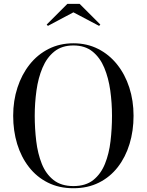

<svg xmlns="http://www.w3.org/2000/svg" viewBox="-20 -990 779 1020"><path d="M370 10Q294 10 234.5 -19.8Q175 -49.5 133.8 -102.5Q92.5 -155.5 71.2 -225.2Q50 -295 50 -375Q50 -455 72.8 -524.8Q95.5 -594.5 137.5 -647.5Q179.5 -700.5 238.5 -730.2Q297.5 -760 370 -760Q442.5 -760 501.2 -730.2Q560 -700.5 602.2 -647.5Q644.5 -594.5 667 -524.8Q689.5 -455 689.5 -375Q689.5 -295 668.2 -225.2Q647 -155.5 606 -102.5Q565 -49.5 505.5 -19.8Q446 10 370 10ZM370 -1.5Q435.5 -1.5 475.8 -33.8Q516 -66 537.8 -120Q559.5 -174 567.2 -240.5Q575 -307 575 -375Q575 -443 565.8 -509.5Q556.5 -576 534 -630Q511.5 -684 471.5 -716.2Q431.5 -748.5 370 -748.5Q308.5 -748.5 268.5 -716.2Q228.5 -684 205.8 -630Q183 -576 173.8 -509.5Q164.5 -443 164.5 -375Q164.5 -307 172.5 -240.5Q180.5 -174 202 -120Q223.5 -66 264.2 -33.8Q305 -1.5 370 -1.5ZM234.5 -852.5 228 -859.5 338 -969.5H403L513 -859.5L506.5 -852.5L370 -924.5Z"/></svg>

Font: Bodoni Moda 18pt
Style: Regular
Weight: 400
Designer: Owen Earl
Foundry: indestructible type
Version: Version 2.005